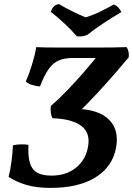

<svg xmlns="http://www.w3.org/2000/svg" viewBox="-20 -908 649 937"><path d="M226 9Q159 9 109 -5.5Q59 -20 22 -45Q31 -80 36.5 -123Q42 -166 43 -199Q61 -203 82 -203.5Q103 -204 119 -201Q116 -148 125.5 -114.5Q135 -81 160.5 -66Q186 -51 231 -51Q302 -51 349.5 -88.5Q397 -126 409 -189Q423 -259 377 -293.5Q331 -328 236 -331Q230 -342 228 -358.5Q226 -375 228 -391Q269 -426 311.5 -470.5Q354 -515 395.5 -563Q437 -611 472 -656L483 -625H336Q296 -625 268 -613.5Q240 -602 218.5 -572.5Q197 -543 175 -486Q157 -487 136.5 -493.5Q116 -500 106 -510Q121 -544 135.5 -590.5Q150 -637 157 -678Q173 -677 202.5 -676.5Q232 -676 267.5 -676Q303 -676 336.5 -676Q370 -676 394 -676Q428 -676 462.5 -676Q497 -676 531 -676.5Q565 -677 598 -678Q604 -669 607 -656.5Q610 -644 608 -628Q578 -592 538.5 -546.5Q499 -501 454.5 -453Q410 -405 362 -358L350 -377Q460 -375 511.5 -324.5Q563 -274 546 -185Q528 -93 445.5 -42Q363 9 226 9ZM355 -731Q329 -761 296 -792Q263 -823 228 -850Q233 -866 242 -876Q251 -886 268 -888Q298 -870 332.5 -853Q367 -836 398 -823Q438 -836 472.5 -853Q507 -870 535 -886Q547 -882 557 -871.5Q567 -861 572 -849Q531 -825 487 -796Q443 -767 406 -738Q381 -727 355 -731Z"/></svg>

Font: Vollkorn SemiBold
Style: Italic
Weight: 600
Italic angle: -11°
Designer: Friedrich Althausen
Foundry: Friedrich Althausen
Version: Version 5.000